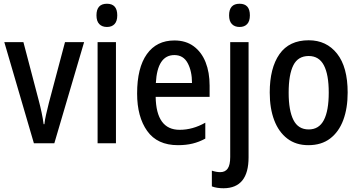

<svg xmlns="http://www.w3.org/2000/svg" viewBox="-20 -765 1919 1025"><path d="M161 0 3 -540H105L187 -228Q195 -198 202 -165Q209 -132 213 -102H217Q219 -123 226 -153.5Q233 -184 241 -216L327 -540H429L270 0Z M551 -745Q606 -745 606 -683Q606 -652 591.5 -636.5Q577 -621 551 -621Q525 -621 510 -636.5Q495 -652 495 -683Q495 -745 551 -745ZM599 -540V0H501V-540Z M911 -549Q972 -549 1014 -518Q1056 -487 1077.5 -433Q1099 -379 1099 -308V-248H811Q814 -72 939 -72Q1009 -72 1076 -110V-25Q1043 -7 1008 1.5Q973 10 930 10Q820 10 766 -65.5Q712 -141 712 -266Q712 -403 764 -476Q816 -549 911 -549ZM911 -471Q820 -471 812 -322H1005Q1005 -385 982 -428Q959 -471 911 -471Z M1203 -683Q1203 -745 1259 -745Q1314 -745 1314 -683Q1314 -652 1299.5 -636.5Q1285 -621 1259 -621Q1233 -621 1218 -636.5Q1203 -652 1203 -683ZM1174 240Q1137 240 1111 230V146Q1135 154 1156 154Q1182 154 1195.5 135Q1209 116 1209 73V-540H1307V75Q1307 239 1174 240Z M1836 -271Q1836 -187 1812.5 -124Q1789 -61 1742.5 -25.5Q1696 10 1626 10Q1560 10 1514 -25Q1468 -60 1444 -123Q1420 -186 1420 -271Q1420 -402 1472 -476Q1524 -550 1628 -550Q1723 -550 1779.5 -478.5Q1836 -407 1836 -271ZM1521 -270Q1521 -175 1546.5 -124.5Q1572 -74 1628 -74Q1683 -74 1709 -124Q1735 -174 1735 -271Q1735 -367 1709 -416.5Q1683 -466 1628 -466Q1571 -466 1546 -416.5Q1521 -367 1521 -270Z"/></svg>

Font: Noto Sans Myanmar Condensed Medium
Style: Regular
Weight: 500
Width: 3
Designer: Monotype Design Team
Foundry: Monotype Imaging Inc.
Version: Version 2.107; ttfautohint (v1.8.4.7-5d5b)